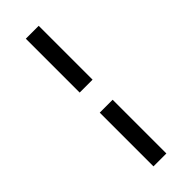

<svg xmlns="http://www.w3.org/2000/svg" viewBox="-309 -900 1021 1021"><g transform="rotate(-45 202.0 -389.0)"><path d="M250.5 -869V-464H153.5V-869ZM250.5 -313V91H153.5V-313Z"/></g></svg>

Font: Merriweather 24pt SemiCondensed
Style: Bold
Weight: 700
Width: 4
Designer: Eben Sorkin
Foundry: Eben Sorkin
Version: Version 2.100